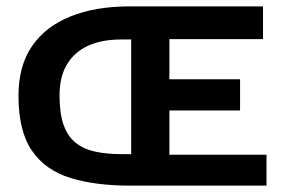

<svg xmlns="http://www.w3.org/2000/svg" viewBox="-20 -583 892 603"><path d="M388 0Q280 0 201.5 -24Q123 -48 80.5 -109.5Q38 -171 38 -282Q38 -376 80.5 -438Q123 -500 201.5 -531.5Q280 -563 388 -563Q399 -563 409 -563Q419 -563 441.5 -563Q464 -563 512 -563V0Q466 0 444 0Q422 0 411 0Q400 0 388 0ZM360 -99Q365 -99 363.5 -99Q362 -99 366.5 -99Q371 -99 392 -99V-459H360Q300 -459 257 -439.5Q214 -420 190.5 -381Q167 -342 167 -283Q167 -226 180 -190Q193 -154 218.5 -134Q244 -114 280 -106.5Q316 -99 360 -99ZM392 0V-563H806V-460H511V-334H734V-236H511V-97H817V0Z"/></svg>

Font: Darker Grotesque Light ExtraBold
Style: Regular
Weight: 800
Version: Version 1.000;gftools[0.9.28]